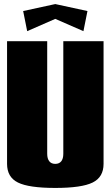

<svg xmlns="http://www.w3.org/2000/svg" viewBox="-20 -925 550 955"><path d="M115.2 -770 95.2 -870.1 254.9 -904.8 415 -870.1 395 -770 254.9 -831.1ZM15.1 -720.2H214.8V-160.2Q214.8 -135.7 225.1 -122.8Q235.4 -109.9 254.9 -109.9Q274.4 -109.9 284.7 -122.8Q294.9 -135.7 294.9 -160.2V-720.2H495.1V-109.9Q495.1 -43.9 440.7 -17.1Q386.2 9.8 254.9 9.8Q123.5 9.8 69.3 -17.1Q15.1 -43.9 15.1 -109.9Z"/></svg>

Font: Mikodacs
Style: Regular
Weight: 400
Designer: gluk (gluksza@wp.pl)
Foundry: gluk (gluksza@wp.pl)
Version: Version 0.28